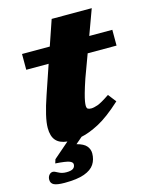

<svg xmlns="http://www.w3.org/2000/svg" viewBox="-131 -753 845 1069"><g transform="rotate(-15 291.5 -218.0)"><path d="M107.5 232.5Q63.5 232.5 45.5 223.5Q27.5 214.5 27.5 193.5Q27.5 177.5 36.5 166.8Q45.5 156 58 156Q67 156 86.2 167Q105.5 178 131 178Q159 178 170.5 169.5Q182 161 182 145.5Q182 133 163 125.8Q144 118.5 83.5 114.5L90.5 92L180.5 14Q137.5 10 115.8 -14.2Q94 -38.5 94 -87Q94 -145.5 135.5 -266.5L191.5 -431H62.5V-522H222.5L272.5 -668H503.5L450 -522H583V-431H416.5L368 -299.5Q351.5 -250.5 343.5 -221.5Q335.5 -192.5 333 -177.2Q330.5 -162 330.5 -153.5Q330.5 -138 337.2 -133.8Q344 -129.5 357 -129.5Q371.5 -129.5 394 -137.2Q416.5 -145 465.5 -178L501.5 -131.5Q424 -60.5 365.8 -30Q307.5 0.5 263.5 9L225.5 41.5Q266 52 281.5 70.8Q297 89.5 297 113Q297 148.5 279.5 175.5Q262 202.5 220.5 217.5Q179 232.5 107.5 232.5Z"/></g></svg>

Font: Newsreader 6pt ExtraBold
Style: Italic
Weight: 800
Italic angle: -17°
Designer: Hugues Gentile
Foundry: Production Type
Version: Version 1.003; ttfautohint (v1.8.3)